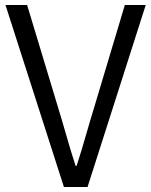

<svg xmlns="http://www.w3.org/2000/svg" viewBox="-20 -752 608 772"><path d="M237 0 2 -732H89L211 -328Q231 -263 247 -206.5Q263 -150 284 -85H288Q309 -150 325 -206.5Q341 -263 361 -328L482 -732H566L332 0Z"/></svg>

Font: Source Han Sans SC Normal
Style: Regular
Weight: 350
Designer: Ryoko NISHIZUKA 西塚涼子 (kana, bopomofo & ideographs); Paul D. Hunt (Latin, Greek & Cyrillic); Sandoll Communications 산돌커뮤니
Foundry: Adobe
Version: Version 2.004;hotconv 1.0.118;makeotfexe 2.5.65603